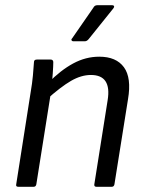

<svg xmlns="http://www.w3.org/2000/svg" viewBox="-20 -715 557 735"><path d="M349 0Q340 0 341 -9L392 -331Q408 -428 328 -428Q291 -428 252 -405.5Q213 -383 156 -332L165 -398Q212 -446 260 -472Q308 -498 360 -498Q425 -498 454.5 -457.5Q484 -417 470 -335L418 -9Q416 0 408 0ZM50 0Q40 0 42 -9L98 -366Q103 -394 106 -426Q109 -458 110 -477Q110 -487 121 -487H174Q183 -487 184 -478Q184 -463 182 -434Q180 -405 177 -385L176 -368L119 -9Q117 0 109 0ZM260 -557Q256 -557 254 -560.5Q252 -564 256 -568L337 -685Q342 -695 352 -695H410Q415 -695 416.5 -691.5Q418 -688 414 -683L320 -566Q313 -557 305 -557Z"/></svg>

Font: Sofia Sans Semi Condensed
Style: Italic
Weight: 400
Italic angle: -9°
Designer: Botio Nikoltchev, Ani Petrova
Foundry: lettersoup
Version: Version 4.101